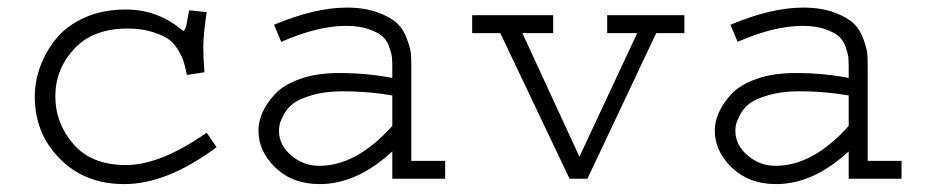

<svg xmlns="http://www.w3.org/2000/svg" viewBox="-20 -459 2384 493"><path d="M465.8 -432.6 510.7 -427.7Q502 -369.1 502 -337.9Q502 -311.5 504.9 -273.4L460 -266.6L456.1 -283.2Q453.1 -296.9 450.2 -305.2Q447.3 -313.5 437 -331.1Q426.8 -348.6 412.6 -358.4Q398.4 -368.2 371.1 -377Q343.8 -385.7 307.6 -385.7Q218.8 -385.7 170.4 -333.5Q122.1 -281.2 122.1 -211.9Q122.1 -142.6 168.5 -88.9Q214.8 -35.2 303.7 -35.2Q391.6 -35.2 510.7 -118.2L536.1 -81.1Q409.2 13.7 298.8 13.7Q198.2 13.7 133.8 -51.3Q69.3 -116.2 69.3 -210.9Q69.3 -251 84 -290Q98.6 -329.1 126 -361.8Q153.3 -394.5 199.2 -414.6Q245.1 -434.6 302.7 -434.6Q383.8 -434.6 446.3 -382.8Q449.2 -379.9 450.2 -379.9Q456.1 -379.9 460 -401.4Q461.9 -414.1 465.8 -432.6Z M1036.1 -289.1V-45.9H1123V0H987.3V-70.3Q896.5 13.7 800.8 13.7Q731.4 13.7 687.5 -28.3Q643.6 -70.3 643.6 -124Q643.6 -146.5 653.8 -169.9Q664.1 -193.4 686 -217.3Q708 -241.2 750.5 -256.3Q793 -271.5 850.6 -271.5Q922.9 -271.5 987.3 -258.8V-289.1Q987.3 -302.7 986.3 -312Q985.4 -321.3 979.5 -338.4Q973.6 -355.5 961.9 -365.7Q950.2 -376 926.3 -384.3Q902.3 -392.6 869.1 -392.6Q795.9 -392.6 702.1 -351.6L683.6 -395.5Q789.1 -439.5 870.1 -439.5Q917 -439.5 950.7 -426.8Q984.4 -414.1 1000.5 -398.4Q1016.6 -382.8 1025.4 -357.9Q1034.2 -333 1035.2 -320.3Q1036.1 -307.6 1036.1 -289.1ZM987.3 -135.7V-213.9Q925.8 -224.6 860.4 -224.6Q815.4 -224.6 781.7 -214.8Q748 -205.1 732.4 -192.9Q716.8 -180.7 708 -163.6Q699.2 -146.5 697.8 -138.2Q696.3 -129.9 696.3 -123Q696.3 -86.9 727.5 -60.1Q758.8 -33.2 799.8 -33.2Q895.5 -33.2 987.3 -135.7Z M1192.4 -419.9H1400.4V-374H1321.3L1467.8 -56.6L1616.2 -374H1539.1V-419.9H1737.3V-374H1665L1488.3 0H1442.4L1264.6 -374H1192.4Z M2208 -289.1V-45.9H2294.9V0H2159.2V-70.3Q2068.4 13.7 1972.7 13.7Q1903.3 13.7 1859.4 -28.3Q1815.4 -70.3 1815.4 -124Q1815.4 -146.5 1825.7 -169.9Q1835.9 -193.4 1857.9 -217.3Q1879.9 -241.2 1922.4 -256.3Q1964.8 -271.5 2022.5 -271.5Q2094.7 -271.5 2159.2 -258.8V-289.1Q2159.2 -302.7 2158.2 -312Q2157.2 -321.3 2151.4 -338.4Q2145.5 -355.5 2133.8 -365.7Q2122.1 -376 2098.1 -384.3Q2074.2 -392.6 2041 -392.6Q1967.8 -392.6 1874 -351.6L1855.5 -395.5Q1960.9 -439.5 2042 -439.5Q2088.9 -439.5 2122.6 -426.8Q2156.2 -414.1 2172.4 -398.4Q2188.5 -382.8 2197.3 -357.9Q2206.1 -333 2207 -320.3Q2208 -307.6 2208 -289.1ZM2159.2 -135.7V-213.9Q2097.7 -224.6 2032.2 -224.6Q1987.3 -224.6 1953.6 -214.8Q1919.9 -205.1 1904.3 -192.9Q1888.7 -180.7 1879.9 -163.6Q1871.1 -146.5 1869.6 -138.2Q1868.2 -129.9 1868.2 -123Q1868.2 -86.9 1899.4 -60.1Q1930.7 -33.2 1971.7 -33.2Q2067.4 -33.2 2159.2 -135.7Z"/></svg>

Font: Thabit
Style: Regular
Weight: 500
Designer: Regenerated by Nadim Shaikli
Foundry: MAK Alagha
Version: 0.01